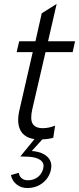

<svg xmlns="http://www.w3.org/2000/svg" viewBox="-20 -696 398 968"><path d="M209.5 -433.1 142.6 -144.5Q131.3 -94.2 144.8 -72Q158.2 -49.8 196.3 -49.8Q225.6 -49.8 257.8 -62.5L248.5 -1.5Q225.6 5.4 193.4 6.8L140.1 65.4Q154.3 65.9 172.4 70.3Q210 80.1 227.1 104Q244.1 127.9 236.3 162.1Q226.6 202.1 194.1 227.1Q161.6 252 117.2 252Q85.9 252 63.2 233.4Q40.5 214.8 35.2 186.5L74.7 175.3Q77.1 192.9 89.6 202.9Q102.1 212.9 120.6 212.9Q149.9 212.9 170.9 196.5Q191.9 180.2 198.2 151.9Q204.1 127.4 185.3 112.3Q166.5 97.2 127 94.2Q105.5 92.8 82.5 92.8L153.8 5.4Q102.5 -2 83 -39.1Q63.5 -76.2 77.6 -139.2L145 -433.1H64L76.7 -487.8H158.7L190.4 -628.9L265.6 -676.3L222.2 -487.8H358.4L346.2 -433.1Z"/></svg>

Font: HK Grotesk Legacy
Style: Italic
Weight: 400
Italic angle: -13°
Designer: Alfredo Marco Pradil
Foundry: Hanken Design Co.
Version: Version 2.022;PS 002.022;hotconv 1.0.88;makeotf.lib2.5.64775